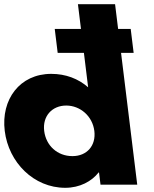

<svg xmlns="http://www.w3.org/2000/svg" viewBox="-31 -880 734 915"><path d="M229.9 -742 243.9 -628H368.9L389 -464C342 -505 282.2 -528 213.2 -528C63.2 -528 -26.9 -406 -8.4 -256C10 -106 129.8 15 279.8 15C349.8 15 406 -16 438.9 -58H440.9L448 0H623L545.9 -628H605.9L591.9 -742H531.9L517.4 -860H340.4L354.9 -742ZM179.6 -256C170.8 -327 217.7 -377 284.7 -377C350.7 -377 409.8 -327 418.6 -256C427.2 -186 383.3 -136 314.3 -136C242.3 -136 188.2 -186 179.6 -256Z"/></svg>

Font: Hussar
Style: BdOpOblOne
Weight: 700
Foundry: Cannot Into Space Fonts
Version: Version 2.00